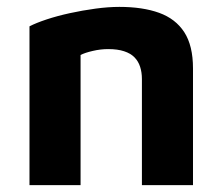

<svg xmlns="http://www.w3.org/2000/svg" viewBox="-20 -540 649 560"><path d="M66 -463.2Q85.1 -473.1 115.8 -483.3Q146.6 -493.5 183.6 -501.6Q220.6 -509.7 258.3 -514.8Q295.9 -519.9 328.1 -519.9Q396.2 -519.9 444.1 -502.6Q492 -485.3 517.5 -446.1Q542.9 -406.8 542.9 -340.4V0H393.9V-309.6Q393.9 -329 388.7 -345.1Q383.5 -361.3 372.2 -372.8Q361 -384.3 342 -390.5Q323.1 -396.8 295.6 -396.8Q273 -396.8 250.2 -391.4Q227.3 -386.1 215 -379.6V0H66Z"/></svg>

Font: Maven Pro
Style: Regular
Weight: 400
Designer: Joe Prince
Foundry: Joe Prince
Version: Version 2.103